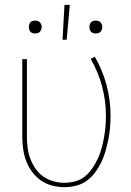

<svg xmlns="http://www.w3.org/2000/svg" viewBox="-20 -764 540 792"><path d="M245 8Q220 8 195 1.5Q170 -5 149 -19.5Q128 -34 112.5 -55Q97 -76 88 -100Q79 -124 75.5 -149Q72 -174 72 -200V-520H91V-200Q91 -177 94 -154Q97 -131 105 -109.5Q113 -88 126.5 -68.5Q140 -49 158.5 -36Q177 -23 199.5 -16.5Q222 -10 245 -10Q268 -10 290.5 -16Q313 -22 330.5 -36.5Q348 -51 361 -70Q374 -89 383.5 -109.5Q393 -130 399 -152Q405 -174 409 -196.5Q413 -219 415 -241.5Q417 -264 417 -287Q417 -348 401 -408Q385 -468 354 -521L371 -530Q403 -475 419.5 -413Q436 -351 436 -287Q436 -263 434 -238.5Q432 -214 427 -189.5Q422 -165 415.5 -141.5Q409 -118 398.5 -96Q388 -74 373 -53.5Q358 -33 338 -18.5Q318 -4 294 2Q270 8 245 8ZM238 -600 246 -744H268L255 -600ZM375 -626Q370 -626 364.5 -627.5Q359 -629 355.5 -633Q352 -637 350.5 -642Q349 -647 349 -653Q349 -658 350.5 -663Q352 -668 355.5 -672Q359 -676 364.5 -677.5Q370 -679 375 -679Q380 -679 385.5 -677.5Q391 -676 394.5 -672Q398 -668 400 -663Q402 -658 402 -653Q402 -647 400 -642Q398 -637 394.5 -633Q391 -629 385.5 -627.5Q380 -626 375 -626ZM125 -626Q120 -626 114.5 -627.5Q109 -629 105.5 -633Q102 -637 100.5 -642Q99 -647 99 -653Q99 -658 100.5 -663Q102 -668 105.5 -672Q109 -676 114.5 -677.5Q120 -679 125 -679Q130 -679 135.5 -677.5Q141 -676 144.5 -672Q148 -668 150 -663Q152 -658 152 -653Q152 -647 150 -642Q148 -637 144.5 -633Q141 -629 135.5 -627.5Q130 -626 125 -626Z"/></svg>

Font: Iosevka Curly Thin
Style: Regular
Weight: 100
Monospace: yes
Designer: Belleve Invis
Foundry: Belleve Invis
Version: Version 22.1.2; ttfautohint (v1.8.4)